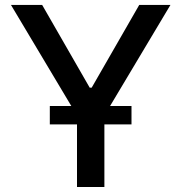

<svg xmlns="http://www.w3.org/2000/svg" viewBox="-20 -747 725 767"><path d="M23.8 -727.3H148.4L338.4 -396.7H346.2L536.2 -727.3H660.9L419.7 -323.5H505.3V-250H397V0H287.6V-250H179V-323.5H264.9Z"/></svg>

Font: Cannonade Med
Style: Regular
Weight: 500
Designer: Rasmus Andersson
Foundry: rsms
Version: Version 3.012;git-f93a4a705